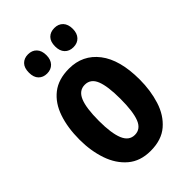

<svg xmlns="http://www.w3.org/2000/svg" viewBox="-225 -838 938 938"><g transform="rotate(-45 244.0 -369.0)"><path d="M452.1 -274.9Q452.1 -199.2 431.6 -134.3Q411.1 -69.3 365.2 -29.8Q319.3 9.8 243.2 9.8Q172.4 9.8 126.5 -29.1Q80.6 -67.9 58.3 -132.8Q36.1 -197.8 36.1 -274.9Q36.1 -357.4 57.9 -421.1Q79.6 -484.9 125.7 -521Q171.9 -557.1 245.1 -557.1Q339.8 -557.1 396 -484.4Q452.1 -411.6 452.1 -274.9ZM168 -272.9Q168 -187.5 186 -143.8Q204.1 -100.1 244.1 -100.1Q284.7 -100.1 301.8 -143.8Q318.8 -187.5 318.8 -274.9Q318.8 -361.3 301.8 -404.1Q284.7 -446.8 244.1 -446.8Q204.1 -446.8 186 -404.3Q168 -361.8 168 -272.9ZM92.8 -681.2Q92.8 -714.4 109.4 -731.2Q126 -748 152.8 -748Q180.7 -748 197.3 -730.5Q213.9 -712.9 213.9 -681.2Q213.9 -650.4 197.3 -632.8Q180.7 -615.2 152.8 -615.2Q126 -615.2 109.4 -632.1Q92.8 -648.9 92.8 -681.2ZM273.9 -681.2Q273.9 -714.4 290.5 -731.2Q307.1 -748 335 -748Q362.8 -748 379.4 -730.5Q396 -712.9 396 -681.2Q396 -650.4 379.4 -632.8Q362.8 -615.2 335 -615.2Q307.1 -615.2 290.5 -632.6Q273.9 -649.9 273.9 -681.2Z"/></g></svg>

Font: Open Sans Condensed
Style: Bold
Weight: 700
Width: 3
Designer: Monotype Design Team
Foundry: Monotype Imaging Inc.
Version: Version 3.003; ttfautohint (v1.8.4)